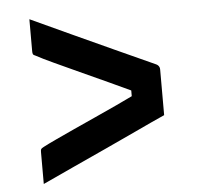

<svg xmlns="http://www.w3.org/2000/svg" viewBox="-46 -636 691 671"><g transform="rotate(-5 300.0 -300.0)"><path d="M521 -214Q472 -192 418 -166.5Q364 -141 307 -115Q250 -89 192.5 -62.5Q135 -36 81 -11Q81 -39 81 -67.5Q81 -96 81 -123Q81 -130 82.5 -133Q84 -136 92 -140Q109 -149 138 -162.5Q167 -176 204 -193Q241 -210 280 -227.5Q319 -245 357.5 -263Q396 -281 429 -297L414 -268V-332L429 -303Q387 -323 337.5 -345.5Q288 -368 240 -390Q192 -412 153 -430Q114 -448 92 -460Q84 -463 82.5 -466.5Q81 -470 81 -477Q81 -505 81 -533Q81 -561 81 -589Q152 -556 223 -523.5Q294 -491 365 -458.5Q436 -426 507 -394Q512 -392 515 -389Q518 -386 519.5 -382.5Q521 -379 521 -374Q521 -335 521 -294.5Q521 -254 521 -214Z"/></g></svg>

Font: Recursive SemiBold
Style: Regular
Weight: 600
Version: Version 1.085